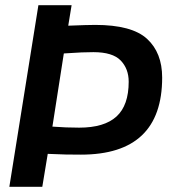

<svg xmlns="http://www.w3.org/2000/svg" viewBox="-20 -720 652 740"><path d="M16 0 128 -700H256L243 -621Q319 -624 347 -624Q488 -624 546.5 -570.5Q605 -517 605 -421Q605 -124 292 -124Q260 -124 233.5 -124.5Q207 -125 164 -127L143 0ZM285 -228Q382 -228 429 -271Q476 -314 476 -405Q476 -455 445 -487Q414 -519 340 -519Q316 -519 294 -518Q272 -517 226 -514L182 -232Q213 -230 234.5 -229Q256 -228 285 -228Z"/></svg>

Font: Georama SemiBold
Style: Italic
Weight: 600
Italic angle: -9°
Designer: Jean-Baptiste Levee
Foundry: Production Type
Version: Version 1.000